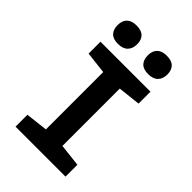

<svg xmlns="http://www.w3.org/2000/svg" viewBox="-271 -1038 1141 1141"><g transform="rotate(45 300.0 -467.0)"><path d="M90 0V-100L229 -116V-598L90 -614V-714H510V-614L368 -598V-116L510 -100V0ZM426 -778Q385 -778 365.5 -798.5Q346 -819 346 -856Q346 -894 367 -914Q388 -934 428 -934Q469 -934 489 -914Q509 -894 509 -857Q509 -820 488 -799Q467 -778 426 -778ZM172 -778Q131 -778 111.5 -798.5Q92 -819 92 -856Q92 -894 113 -914Q134 -934 174 -934Q215 -934 235 -914Q255 -894 255 -857Q255 -820 234 -799Q213 -778 172 -778Z"/></g></svg>

Font: Noto Sans Mono
Style: Bold
Weight: 700
Designer: Monotype Design Team
Foundry: Monotype Imaging Inc.
Version: Version 2.014